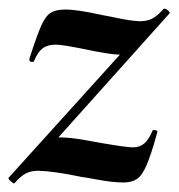

<svg xmlns="http://www.w3.org/2000/svg" viewBox="-32 -416 412 443"><path d="M-12 -6 308 -360 302 -349Q289 -314 276.5 -302Q264 -290 243 -290Q222 -290 161 -303Q111 -313 97 -313Q78 -313 66.5 -304.5Q55 -296 47 -276Q46 -273 42 -273Q39 -273 37 -275Q35 -277 36 -281Q53 -334 63 -356.5Q73 -379 85 -386.5Q97 -394 119 -394Q147 -394 205 -381Q212 -380 240.5 -374Q269 -368 291 -367Q307 -367 319 -373Q331 -379 346 -396H348Q351 -396 356 -391.5Q361 -387 359 -385L40 -29L35 -39Q59 -99 105 -99Q129 -99 163 -93Q197 -87 202 -86Q260 -76 275 -76Q291 -76 301.5 -85.5Q312 -95 320 -115Q321 -116 324 -116Q327 -116 329.5 -114.5Q332 -113 331 -111Q317 -60 306.5 -35.5Q296 -11 284 -3Q272 5 253 5Q229 5 196 -1Q163 -7 155 -8Q93 -21 56 -22Q40 -22 28 -16Q16 -10 1 7Q-1 8 -7.5 2Q-14 -4 -12 -6Z"/></svg>

Font: Cormorant Garamond
Style: Bold Italic
Weight: 700
Italic angle: -10°
Designer: Christian Thalmann (Catharsis Fonts)
Foundry: Catharsis Fonts
Version: Version 4.000